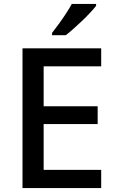

<svg xmlns="http://www.w3.org/2000/svg" viewBox="-20 -961 597 981"><path d="M497 0H95V-714H497V-622H203V-418H479V-327H203V-93H497ZM471 -931Q460 -917 441.5 -897Q423 -877 400.5 -855.5Q378 -834 356 -814.5Q334 -795 316 -781H246V-793Q261 -812 280 -838Q299 -864 317 -891.5Q335 -919 347 -941H471Z"/></svg>

Font: Noto Sans Devanagari Medium
Style: Regular
Weight: 500
Version: Version 2.003